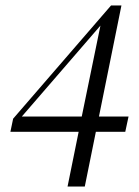

<svg xmlns="http://www.w3.org/2000/svg" viewBox="-20 -667 510 702"><path d="M227 15 272 -207 275 -222 349 -582H344L365 -594L206 -410L46 -225L54 -251V-241H450L438 -185H18L28 -233L386 -647H424L290 15Z"/></svg>

Font: Source Serif 4 60pt
Style: Italic
Weight: 400
Italic angle: -12°
Version: Version 4.004;hotconv 1.0.116;makeotfexe 2.5.65601